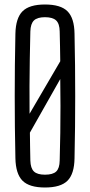

<svg xmlns="http://www.w3.org/2000/svg" viewBox="-20 -827 400 854"><path d="M180 7Q110.5 7 80.2 -23.2Q50 -53.5 48.5 -123Q47 -194.5 46.2 -263.2Q45.5 -332 45.5 -400Q45.5 -468 46.2 -536.5Q47 -605 48.5 -677Q50 -746.5 80.2 -776.8Q110.5 -807 180 -807Q250 -807 280.2 -776.8Q310.5 -746.5 311.5 -677Q313 -605 313.8 -536.2Q314.5 -467.5 314.5 -399.8Q314.5 -332 313.8 -263.2Q313 -194.5 311.5 -123Q310.5 -53.5 280.2 -23.2Q250 7 180 7ZM180 -50Q215 -50 230 -64.2Q245 -78.5 245.5 -113Q247.5 -176 248.2 -236.2Q249 -296.5 249 -355.8Q249 -415 248 -475.5L113 -237Q113 -207.5 113.8 -176.2Q114.5 -145 115 -113Q116 -78.5 131 -64.2Q146 -50 180 -50ZM111.5 -321 248 -554.5Q247.5 -587 247 -620Q246.5 -653 245.5 -687Q245 -721.5 229.8 -736Q214.5 -750.5 180 -750.5Q146 -750.5 131 -736Q116 -721.5 115 -687Q113.5 -625 112.5 -564.8Q111.5 -504.5 111.2 -443.8Q111 -383 111.5 -321Z"/></svg>

Font: Big Shoulders Display Thin
Style: Regular
Weight: 400
Version: Version 2.002